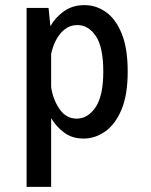

<svg xmlns="http://www.w3.org/2000/svg" viewBox="-20 -531 590 751"><path d="M84 200V-500H170L177 -428.5Q197 -463.5 230.5 -487.2Q264 -511 310.5 -511Q356 -511 394.5 -483.8Q433 -456.5 456.2 -399.2Q479.5 -342 479.5 -251Q479.5 -160 455.2 -102.2Q431 -44.5 391.5 -16.8Q352 11 306.5 11Q263 11 231.5 -12Q200 -35 180 -69V200ZM282.5 -433Q254.5 -433 233.5 -416.5Q212.5 -400 199.2 -374.2Q186 -348.5 180 -320V-190.5Q187 -142 212.8 -104.5Q238.5 -67 280.5 -67Q323.5 -67 353.8 -111.5Q384 -156 384 -251Q384 -347 354.8 -390Q325.5 -433 282.5 -433Z"/></svg>

Font: Trispace SemiCondensed
Style: Regular
Weight: 400
Width: 4
Designer: Tyler Finck
Foundry: Etcetera Type Company
Version: Version 1.210; ttfautohint (v1.8.3)